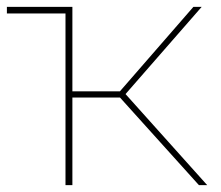

<svg xmlns="http://www.w3.org/2000/svg" viewBox="-24 -537 641 557"><path d="M316 -263 334 -271 577 0H553ZM166 -517H186V0H166ZM-4 -517H186V-498H-4ZM179 -272H336V-254H179ZM316 -263 537 -517H561L334 -257Z"/></svg>

Font: iiserrat Thin
Style: Regular
Weight: 100
Designer: Akira Ohta
Foundry: Akira Ohta
Version: Version 1.200;Glyphs 3.3.1 (3343)